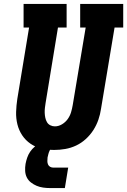

<svg xmlns="http://www.w3.org/2000/svg" viewBox="-20 -755 647 977"><path d="M256 8Q224 8 192.5 1Q161 -6 135.5 -23.5Q110 -41 93 -66.5Q76 -92 68.5 -122.5Q61 -153 62 -185.5Q63 -218 68 -251L128 -615H100V-735H319V-615H275L212 -231Q210 -219 208.5 -206Q207 -193 207.5 -180.5Q208 -168 210.5 -156Q213 -144 219 -133.5Q225 -123 236 -117.5Q247 -112 259 -112Q278 -112 295.5 -122.5Q313 -133 324.5 -149Q336 -165 341.5 -183.5Q347 -202 350 -220L416 -615H388V-735H607V-615H563L494 -201Q490 -173 480.5 -145.5Q471 -118 455 -93Q439 -68 416.5 -47.5Q394 -27 367.5 -14.5Q341 -2 312.5 3Q284 8 256 8ZM235 202Q217 202 199.5 199.5Q182 197 166.5 190.5Q151 184 137.5 173.5Q124 163 116.5 148Q109 133 108 115Q107 97 110 79Q113 63 118.5 47Q124 31 133.5 17Q143 3 156.5 -8.5Q170 -20 185.5 -27Q201 -34 217.5 -37Q234 -40 250 -40L244 0Q239 0 236.5 4Q234 8 232 12.5Q230 17 228.5 21Q227 25 226 29.5Q225 34 224 38Q223 42 222 46Q221 56 221 65Q221 74 224.5 82Q228 90 235.5 94Q243 98 252 98H327L310 202Z"/></svg>

Font: Iosevka Etoile Heavy Oblique
Style: Regular
Weight: 900
Italic angle: -9°
Designer: Belleve Invis
Foundry: Belleve Invis
Version: Version 15.5.2; ttfautohint (v1.8.4)